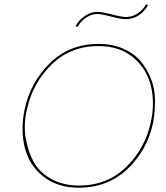

<svg xmlns="http://www.w3.org/2000/svg" viewBox="-20 -867 772 892"><path d="M340 -742 331 -746Q348 -776 376 -794Q404 -812 433 -812Q452 -812 499 -800Q546 -788 566 -788Q594 -788 619 -804.5Q644 -821 659 -847L668 -843Q629 -778 563 -778Q542 -778 496.5 -790Q451 -802 432 -802Q406 -802 381 -786Q356 -770 340 -742ZM346 5Q246 5 180.5 -47.5Q115 -100 95 -181.5Q75 -263 94 -357Q121 -485 212 -574Q303 -663 438 -663Q500 -663 550 -642Q600 -621 630.5 -586Q661 -551 680 -504.5Q699 -458 700 -406Q701 -354 692 -300Q665 -170 573 -82.5Q481 5 346 5ZM347 -5Q478 -5 566.5 -91.5Q655 -178 681 -301Q700 -389 681 -468Q662 -547 599 -600Q536 -653 437 -653Q307 -653 219 -566.5Q131 -480 105 -357Q89 -292 99 -229Q109 -166 135.5 -116.5Q162 -67 217.5 -36Q273 -5 347 -5Z"/></svg>

Font: EauTestInfant Hairline
Style: Italic
Weight: 250
Italic angle: -12°
Designer: Christian Thalmann (Catharsis Fonts)
Version: Version 0.001;PS 000.001;hotconv 1.0.88;makeotf.lib2.5.64775